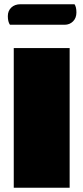

<svg xmlns="http://www.w3.org/2000/svg" viewBox="-20 -887 393 907"><path d="M17 0ZM309 -660V0H45V-660ZM341 -828Q341 -802 325 -786Q309 -770 285 -770H27Q17 -784 17 -811Q17 -836 33.5 -851.5Q50 -867 77 -867H332Q341 -854 341 -828Z"/></svg>

Font: Sansita Black
Style: Regular
Weight: 900
Designer: Pablo Cosgaya
Foundry: Omnibus-Type
Version: Version 1.006; ttfautohint (v1.5)